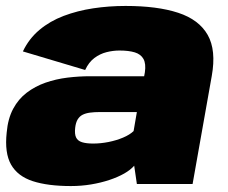

<svg xmlns="http://www.w3.org/2000/svg" viewBox="-20 -619 768 646"><path d="M218.5 7Q253.5 7 286.5 1.5Q319.5 -4 348 -13.5Q376.5 -23 398 -35.2Q419.5 -47.5 431.5 -61.5L440.5 0H628L692.5 -363.5Q708 -450 678.8 -501.5Q649.5 -553 579.5 -576Q509.5 -599 402.5 -599Q346.5 -599 293.5 -591Q240.5 -583 194.2 -565.5Q148 -548 112.8 -518.5Q77.5 -489 57 -446L266.5 -383.5Q278.5 -409.5 297.5 -423.8Q316.5 -438 338.5 -443.5Q360.5 -449 382 -449Q413 -449 433.5 -442.8Q454 -436.5 462.8 -420.5Q471.5 -404.5 467.5 -376L465 -362.5H283.5Q245.5 -362.5 206.8 -357.8Q168 -353 133 -340.8Q98 -328.5 70 -307.2Q42 -286 24.2 -252.8Q6.5 -219.5 2.5 -173Q-5 -104.5 17.2 -65.2Q39.5 -26 90.2 -9.5Q141 7 218.5 7ZM293.5 -136Q270.5 -136 256 -140.5Q241.5 -145 236 -156.5Q230.5 -168 233 -189.5Q235 -206.5 241.2 -217Q247.5 -227.5 257.8 -232.8Q268 -238 282.5 -240Q297 -242 316 -242H440.5L429.5 -178Q416.5 -165.5 394 -156Q371.5 -146.5 345 -141.2Q318.5 -136 293.5 -136Z"/></svg>

Font: Anybody Black
Style: Italic
Weight: 900
Italic angle: -10°
Designer: Tyler Finck
Foundry: Etcetera Type Company
Version: Version 1.113;gftools[0.9.25]